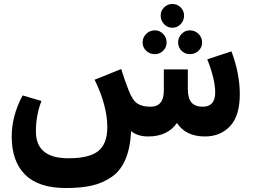

<svg xmlns="http://www.w3.org/2000/svg" viewBox="-20 -688 1278 968"><path d="M890.5 -566Q873 -548 849 -548Q825 -548 807.5 -566Q790 -584 790 -609Q790 -634 807.5 -651Q825 -668 849 -668Q873 -668 890.5 -651Q908 -634 908 -609Q908 -584 890.5 -566ZM761 -415Q735 -415 717 -432Q699 -449 699 -474Q699 -499 717 -517Q735 -535 761 -535Q785 -535 802.5 -517Q820 -499 820 -474Q820 -449 802.5 -432Q785 -415 761 -415ZM937 -535Q963 -535 981 -517Q999 -499 999 -474Q999 -449 981 -432Q963 -415 937 -415Q913 -415 895.5 -432Q878 -449 878 -474Q878 -499 895.5 -517Q913 -535 937 -535ZM1147 -429Q1189 -316 1189 -214Q1189 -104 1140 -52Q1091 0 1013 0Q917 0 872 -68Q825 0 727 0Q674 0 641 -27Q637 58 612.5 115.5Q588 173 543 204Q498 235 443.5 247.5Q389 260 313 260H312Q174 260 106.5 192.5Q39 125 39 0Q39 -104 94 -207L189 -179Q161 -107 161 -25Q161 110 325 110Q430 110 475.5 73.5Q521 37 521 -47Q521 -155 457 -286L591 -340Q607 -288 628 -234Q648 -182 672.5 -166Q697 -150 739 -150Q806 -150 806 -232V-338H927V-239Q927 -192 945.5 -171Q964 -150 1002 -150Q1065 -150 1065 -222Q1065 -288 1025 -389Z"/></svg>

Font: FiraGO
Style: Bold
Weight: 700
Designer: bBox Type
Foundry: bBox Type GmbH
Version: Version 1.001;PS 001.001;hotconv 1.0.88;makeotf.lib2.5.64775